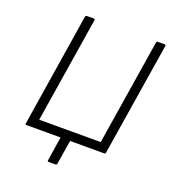

<svg xmlns="http://www.w3.org/2000/svg" viewBox="-143 -766 926 1021"><g transform="rotate(20 320.0 -255.5)"><path d="M248 144Q240 144 242 136L263 0H70Q62 0 64 -8L165 -647Q167 -655 174 -655H212Q220 -655 219 -647L124 -50H472L567 -647Q568 -655 575 -655H613Q622 -655 620 -647L518 -8Q517 0 510 0H317L295 136Q294 144 286 144Z"/></g></svg>

Font: Sofia Sans Light
Style: Italic
Weight: 300
Italic angle: -9°
Version: Version 4.100-B